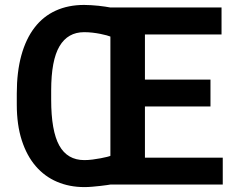

<svg xmlns="http://www.w3.org/2000/svg" viewBox="-20 -741 952 771"><path d="M317.9 -611.8Q252.4 -611.8 219 -555.4Q185.5 -499 185.5 -377.4V-340.8Q185.5 -215.3 218 -156.7Q250.5 -98.1 318.8 -98.1Q334 -98.1 351.6 -100.3Q369.1 -102.5 384.3 -105.5Q399.4 -108.4 410.2 -111.1Q420.9 -113.8 423.3 -115.2V-594.2Q418.9 -596.2 408.2 -599.1Q397.5 -602.1 382.8 -605Q368.2 -607.9 351.3 -609.9Q334.5 -611.8 317.9 -611.8ZM825.2 -421.4V-313.5H562V-107.9H874.5V0H423.8Q420.9 0.5 409.7 2.2Q398.4 3.9 383.1 5.6Q367.7 7.3 350.6 8.8Q333.5 10.3 318.8 10.3Q258.8 10.3 209 -11Q159.2 -32.2 123.3 -74Q87.4 -115.7 67.4 -177.7Q47.4 -239.7 47.4 -321.3V-365.2Q47.4 -452.1 65.7 -518.6Q84 -585 118.7 -630.1Q153.3 -675.3 203.6 -698.2Q253.9 -721.2 317.9 -721.2Q331.5 -721.2 346.4 -720.2Q361.3 -719.2 375.7 -717.8Q390.1 -716.3 402.3 -714.4Q414.6 -712.4 423.3 -710.9H869.6V-602.5H562V-421.4Z"/></svg>

Font: Ufes Sans
Style: Bold
Weight: 700
Designer: Ricardo Esteves & Filipe Motta
Foundry: ProDesignUfes - Ricardo Esteves, Filipe Motta (This is a derivative work, based on Roboto family, by Christian Robertson
Version: Version 2.0